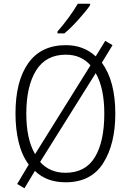

<svg xmlns="http://www.w3.org/2000/svg" viewBox="-20 -967 696 1029"><path d="M121 -358Q121 -505 173.5 -589.5Q226 -674 333 -674Q414 -674 465 -617L168 -141Q121 -221 121 -358ZM539 -358Q539 -208 488.5 -124.5Q438 -41 331 -41Q247 -41 195 -99L493 -575Q539 -495 539 -358ZM598 -358Q598 -533 526 -631L583 -725L544 -748L493 -665Q428 -725 333 -725Q200 -725 131.5 -628.5Q63 -532 63 -359Q63 -275 80 -205Q97 -135 134 -85L72 19L111 42L167 -51Q230 10 331 10Q468 10 533 -92.5Q598 -195 598 -358ZM463 -947H397Q354 -874 288 -798V-788H325Q359 -816 400 -861.5Q441 -907 463 -939Z"/></svg>

Font: Noto Sans UI SemiCondensed Light
Style: Regular
Weight: 300
Width: 4
Designer: Monotype Design Team
Foundry: Monotype Imaging Inc.
Version: Version 1.901